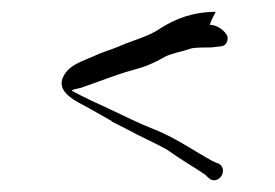

<svg xmlns="http://www.w3.org/2000/svg" viewBox="-20 -432 464 324"><path d="M335 -390C332 -390 344 -412 344 -412C305 -412 276 -400 252 -385C231 -370 203 -364 179 -353C167 -348 150 -343 140 -338C118 -328 97 -323 87 -303C75 -280 101 -265 118 -256C135 -247 150 -238 168 -228C165 -228 195 -214 194 -214C216 -202 239 -192 261 -180L280 -167C295 -157 312 -147 328 -136C326 -136 335 -130 334 -130C350 -120 366 -146 349 -156C347 -156 340 -160 339 -160C306 -178 277 -199 242 -213C214 -224 190 -236 167 -247C143 -258 123 -267 101 -279C104 -282 111 -282 117 -284C144 -293 175 -306 205 -314C224 -319 241 -326 258 -336C269 -342 288 -345 302 -350C307 -352 329 -352 337 -352L354 -354C361 -355 365 -362 364 -370C361 -379 347 -390 335 -390Z"/></svg>

Font: Photofail
Style: Regular
Weight: 400
Foundry: Cannot Into Space Fonts
Version: Version 0.97